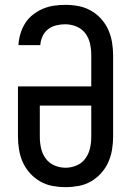

<svg xmlns="http://www.w3.org/2000/svg" viewBox="-20 -763 540 791"><path d="M250 8Q223 8 196 3Q169 -2 145.5 -15.5Q122 -29 103.5 -49.5Q85 -70 74 -94.5Q63 -119 58.5 -146Q54 -173 54 -200V-407H356V-535Q356 -559 351 -582.5Q346 -606 332 -625Q318 -644 295.5 -653.5Q273 -663 249 -663Q230 -663 211.5 -658.5Q193 -654 178 -642.5Q163 -631 155 -613Q147 -595 146 -577H56Q57 -600 64 -623.5Q71 -647 83.5 -667Q96 -687 115 -702Q134 -717 156 -726.5Q178 -736 201.5 -739.5Q225 -743 249 -743Q276 -743 303 -738Q330 -733 354 -719.5Q378 -706 396.5 -685.5Q415 -665 426 -640.5Q437 -616 441.5 -589Q446 -562 446 -535V-200Q446 -173 441.5 -146Q437 -119 426 -94.5Q415 -70 396.5 -49.5Q378 -29 354.5 -15.5Q331 -2 304 3Q277 8 250 8ZM250 -72Q274 -72 296 -81.5Q318 -91 332 -110.5Q346 -130 351 -153Q356 -176 356 -200V-328H144V-200Q144 -176 149 -153Q154 -130 168 -110.5Q182 -91 204 -81.5Q226 -72 250 -72Z"/></svg>

Font: Iosevka SS04 Medium
Style: Regular
Weight: 500
Monospace: yes
Designer: Belleve Invis
Foundry: Belleve Invis
Version: Version 19.0.0; ttfautohint (v1.8.4)